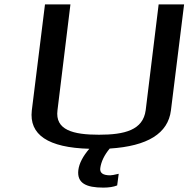

<svg xmlns="http://www.w3.org/2000/svg" viewBox="-20 -669 885 875"><path d="M431 -55C314 -55 230 -76 242 -167L301 -649H185L125 -166C112 -55 199 4 387 9C358 43 341 75 337 106C330 166 373 186 451 186C475 186 497 183 514 176L521 123C501 128 488 130 482 130C449 130 434 119 437 97C441 68 455 38 480 8C653 -3 746 -61 759 -166L819 -649H703L644 -167C632 -76 548 -55 431 -55Z"/></svg>

Font: Gamestation Extended
Style: Italic
Weight: 400
Width: 7
Designer: Jonas Hecksher
Foundry: Jonas Hecksher, Playtypeª, e-types AS
Version: Version 1.003